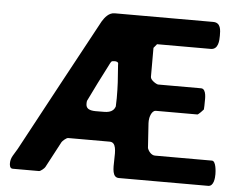

<svg xmlns="http://www.w3.org/2000/svg" viewBox="-51 -768 1040 829"><g transform="rotate(5 469.5 -353.5)"><path d="M19 -23C19 -15 20 0 33 0H147C154 0 171 -15 173 -20L233 -133C236 -138 252 -153 260 -153H440C498 -153 435 0 493 0H880C905 0 907 -37 907 -53C907 -63 905 -110 887 -110H640C624 -110 611 -127 607 -140C606 -156 601 -231 600 -247V-258C600 -270 608 -303 627 -303H807C811 -303 832 -325 833 -327C834 -332 834 -355 834 -360C834 -368 838 -417 813 -417H627C620 -417 593 -433 593 -447V-573L607 -590H840C873 -590 874 -630 874 -650C874 -674 874 -707 840 -707H413C388 -707 371 -685 360 -667C313 -580 93 -174 47 -87C33 -62 19 -48 19 -23ZM326 -307C326 -309 326 -318 327 -320C338 -344 394 -456 407 -480C416 -497 415 -501 430 -501C438 -501 449 -500 447 -487C452 -422 454 -397 454 -343C454 -338 453 -312 453 -307C443 -277 414 -279 387 -279C363 -279 326 -275 326 -307Z"/></g></svg>

Font: Asimov Print
Style: C
Weight: 500
Designer: Google
Version: Version 2.000980: 2014